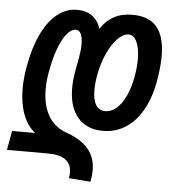

<svg xmlns="http://www.w3.org/2000/svg" viewBox="-98 -608 754 851"><g transform="rotate(5 278.5 -183.0)"><path d="M242 162.5Q242 85.5 137 85.5H-45L-29.5 0H73Q37 -28 18.8 -77.8Q0.5 -127.5 0.5 -192Q0.5 -238 9.5 -287.5Q24.5 -373.5 53.5 -434.8Q82.5 -496 122.8 -528Q163 -560 211.5 -560Q252.5 -560 279 -540Q305.5 -520 316 -485Q341 -522 375.2 -540.8Q409.5 -559.5 457 -559.5Q533 -559.5 567.5 -515.8Q602 -472 602 -389Q602 -341.5 591 -277Q577.5 -201.5 546.8 -147Q516 -92.5 471.2 -64Q426.5 -35.5 371.5 -35.5Q298.5 -35.5 258.8 -82.2Q219 -129 219 -213Q219 -246.5 226 -287.5L238 -353Q243.5 -382.5 243.5 -410Q243.5 -439.5 235.8 -455.5Q228 -471.5 213.5 -471.5Q193 -471.5 173 -447.5Q153 -423.5 136.5 -378.5Q120 -333.5 109.5 -273.5Q102.5 -235.5 102.5 -197.5Q102.5 -128 129.2 -81Q156 -34 207 -15Q275 8 308.2 46.8Q341.5 85.5 341.5 143.5Q341.5 165.5 336 194L239.5 186.5Q242 172.5 242 162.5ZM491 -291Q498 -332 498 -364Q498 -413 484.5 -442Q471 -471 448 -471Q424 -471 399 -445.5Q374 -420 354 -376Q334 -332 324.5 -279Q318 -243 318 -212.5Q318 -169 332.2 -146.2Q346.5 -123.5 374 -123.5Q400.5 -123.5 423.8 -143.5Q447 -163.5 464.5 -201.2Q482 -239 491 -291Z"/></g></svg>

Font: JuliaMono Medium
Style: Italic
Weight: 500
Italic angle: -9°
Monospace: yes
Designer: cormullion
Foundry: corm
Version: Version 0.054; ttfautohint (v1.8.4)